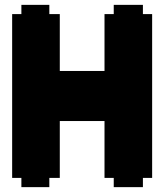

<svg xmlns="http://www.w3.org/2000/svg" viewBox="-20 -770 690 790"><path d="M410 -712H448V-750H568V-712H606V-38H568V0H448V-38H410V-272H226V-38H183V0H68V-38H30V-712H68V-750H183V-712H226V-478H410Z"/></svg>

Font: DNF Bit Bit TTF
Style: Regular
Weight: 400
Designer: Kim So-Yeon
Foundry: NEOPLE Inc.
Version: Version 1.000;September 28, 2022;FontCreator 14.0.0.2872 64-